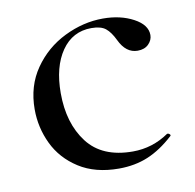

<svg xmlns="http://www.w3.org/2000/svg" viewBox="-55 -451 526 519"><g transform="rotate(-10 207.5 -191.5)"><path d="M35 -185Q35 -249 68 -296.5Q101 -344 153 -369.5Q205 -395 259 -395Q307 -395 342.5 -376Q378 -357 378 -329Q378 -315 367 -304Q356 -293 337 -293Q305 -293 287 -331Q276 -354 263 -364.5Q250 -375 224 -375Q172 -375 142 -331.5Q112 -288 112 -216Q112 -133 152.5 -80Q193 -27 277 -27Q331 -27 376 -58H378Q381 -58 383.5 -55Q386 -52 383 -50Q348 -18 312 -3Q276 12 232 12Q167 12 122.5 -16.5Q78 -45 56.5 -90Q35 -135 35 -185Z"/></g></svg>

Font: Cormorant Infant Medium
Style: Regular
Weight: 500
Designer: Christian Thalmann (Catharsis Fonts)
Version: Version 3.000